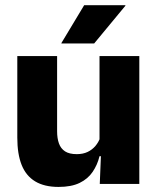

<svg xmlns="http://www.w3.org/2000/svg" viewBox="-20 -707 606 738"><path d="M46.5 -491.5H199.5V-202.5Q199.5 -175.5 206.5 -155.8Q213.5 -136 230 -125.2Q246.5 -114.5 275 -114.5Q299 -114.5 316.8 -123Q334.5 -131.5 346.8 -146Q359 -160.5 365 -178L388.5 -106.5H362.5Q354.5 -73.5 336.2 -46.5Q318 -19.5 286.2 -4Q254.5 11.5 205 11.5Q150.5 11.5 115.2 -9.8Q80 -31 63.2 -73Q46.5 -115 46.5 -178ZM362.5 -491.5H515.5V0H363.5L368.5 -123L362.5 -137ZM216 -541.5 303.5 -687H462V-685L342 -540H216Z"/></svg>

Font: Anek Devanagari
Style: Bold
Weight: 700
Designer: Kailash Malviya (Devanagari) & Yesha Goshar (Latin)
Foundry: Ek Type
Version: Version 1.003